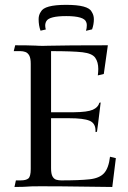

<svg xmlns="http://www.w3.org/2000/svg" viewBox="-20 -763 522 784"><path d="M438.5 0.5Q396.5 0.5 234.9 -2L146 -2.4Q114.7 -2.4 109.4 -2Q76.2 0.5 39.1 0.5L44.9 -26.4H64Q86.4 -26.4 95.9 -34.4Q105.5 -42.5 105.5 -72.8V-502.4Q105.5 -525.4 99.4 -536.4Q93.3 -547.4 83.5 -550.8Q73.7 -554.2 64 -554.2H36.1L42 -578.1Q92.8 -578.1 126.5 -576.7Q137.7 -575.7 155.8 -575.7L175.3 -576.2Q252.4 -578.1 420.4 -578.1L403.8 -460.9L379.4 -455.1Q381.3 -469.7 381.3 -481.4Q381.3 -509.3 368.9 -527.1Q356.4 -544.9 316.9 -549.6Q277.3 -554.2 188.5 -554.2V-304.7H282.7Q336.9 -305.2 358.9 -314.9Q380.9 -324.7 385.7 -343.3L391.1 -344.7Q377 -227.5 376 -225.1L370.1 -223.6V-229Q370.1 -259.8 345.7 -270Q321.3 -280.3 261.7 -280.3H188.5V-76.2Q188.5 -52.7 194.6 -42.2Q200.7 -31.7 210.2 -29.1Q219.7 -26.4 230 -26.4Q304.2 -26.4 345.2 -30.8Q386.2 -35.2 405 -55.9Q423.8 -76.7 429.2 -123L453.1 -117.2ZM250 -743.2Q340.3 -743.2 354 -715.3Q363.3 -701.7 363.3 -684.6Q363.3 -663.6 356 -643.1L331.1 -637.2Q334.5 -647.5 334.5 -660.6Q334.5 -667 332 -672.9Q323.7 -697.3 250.5 -697.3Q181.2 -697.3 169.4 -676.8Q164.6 -668.5 164.6 -658.7Q164.6 -651.9 167 -642.6L145.5 -637.7Q137.7 -658.7 137.7 -685.1Q137.7 -702.1 147 -715.3Q161.1 -743.2 250 -743.2Z"/></svg>

Font: Quaaykop
Style: Regular
Weight: 400
Designer: Tup Wanders
Foundry: Free font, DO NOT SELL
Version: Version 1.00;July 31, 2023;FontCreator 11.5.0.2430 64-bit